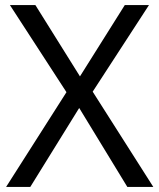

<svg xmlns="http://www.w3.org/2000/svg" viewBox="-20 -734 626 754"><path d="M582 0H480L291 -310L99 0H4L241 -372L19 -714H119L294 -434L470 -714H565L344 -374Z"/></svg>

Font: Noto Sans Georgian
Style: Regular
Weight: 400
Designer: Monotype Design Team, Akaki Razmadze
Foundry: Google LLC
Version: Version 2.002